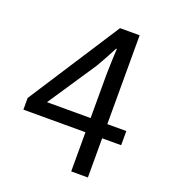

<svg xmlns="http://www.w3.org/2000/svg" viewBox="-134 -831 823 930"><g transform="rotate(20 277.5 -366.5)"><path d="M340 0H426V-202H524V-275H426V-733H325L20 -262V-202H340ZM340 -275H115L282 -525C303 -561 323 -598 341 -633H345C343 -596 340 -536 340 -500Z"/></g></svg>

Font: Noto Sans HK
Style: Regular
Weight: 400
Designer: Ryoko NISHIZUKA 西塚涼子 (kana, bopomofo & ideographs); Paul D. Hunt (Latin, Greek & Cyrillic); Sandoll Communications 산돌커뮤니
Foundry: Adobe
Version: Version 2.004;hotconv 1.0.118;makeotfexe 2.5.65603